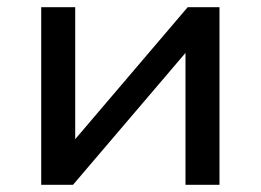

<svg xmlns="http://www.w3.org/2000/svg" viewBox="-20 -511 721 531"><path d="M94 0V-491H188V-105H170L499 -491H587V0H493V-387H512L182 0Z"/></svg>

Font: Nunito Sans 10pt SemiExpanded Medium
Style: Regular
Weight: 500
Width: 6
Designer: Vernon Adams
Foundry: Vernon Adams
Version: Version 3.101;gftools[0.9.27]